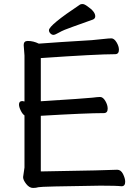

<svg xmlns="http://www.w3.org/2000/svg" viewBox="-20 -906 678 942"><path d="M142.1 16.1Q124 16.1 108.6 -3.4Q93.3 -22.9 93.3 -37.1L100.1 -84V-339.8Q90.3 -346.2 81.8 -363.5Q73.2 -380.9 73.2 -393.1Q73.2 -410.2 89.4 -410.2L100.1 -408.2V-633.8L96.2 -685.1Q96.2 -705.1 116.2 -705.1Q144 -705.1 170.4 -691.9Q265.1 -699.2 430.2 -709Q462.4 -711.9 488.3 -714.8Q514.2 -717.8 526.4 -717.8Q540 -717.8 551.8 -698.5Q563.5 -679.2 563.5 -662.1Q563.5 -640.1 544.4 -640.1Q456.1 -640.1 180.2 -621.1V-409.2Q397.5 -422.9 433.1 -426.8Q459.5 -430.2 471.2 -430.2Q485.4 -430.2 496.8 -410.6Q508.3 -391.1 508.3 -373Q508.3 -351.1 489.3 -351.1Q404.3 -351.1 180.2 -337.9V-64.9Q523.4 -70.8 555.2 -73.2Q573.2 -73.2 583.7 -52Q594.2 -30.8 594.2 -14.2Q594.2 7.8 576.2 7.8Q552.2 4.9 473.1 4.9Q179.2 8.8 168.2 12.5Q157.2 16.1 142.1 16.1ZM220.2 -757.8Q220.2 -782.2 373 -883.8Q377.4 -886.2 385.3 -886.2Q394 -886.2 409.2 -875Q447.3 -849.1 447.3 -826.2Q447.3 -814.9 436 -810.1Q387.2 -792 339.1 -775.4Q291 -758.8 270.5 -746.8Q250 -734.9 242.2 -734.9Q234.4 -734.9 227.3 -741.9Q220.2 -749 220.2 -757.8Z"/></svg>

Font: LXGW WenKai GB Screen
Style: Regular
Weight: 400
Designer: LXGW / Fontworks Inc.
Foundry: LXGW / Fontworks Inc.
Version: Version 1.321;February 19, 2024;FontCreator 14.0.0.2901 64-b